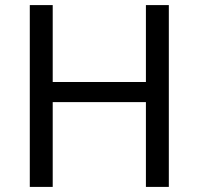

<svg xmlns="http://www.w3.org/2000/svg" viewBox="-20 -734 781 754"><path d="M643 0V-714H553V-412H187V-714H97V0H187V-333H553V0Z"/></svg>

Font: Noto Sans Psalter Pahlavi
Style: Regular
Weight: 400
Designer: Monotype Design Team
Foundry: Monotype Imaging Inc.
Version: Version 2.002